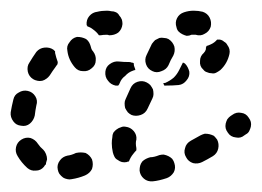

<svg xmlns="http://www.w3.org/2000/svg" viewBox="-31 -310 490 359"><path d="M294 12Q298 4 295 -5Q294 -9 291 -13Q288 -16 284 -18Q280 -20 275 -21Q271 -21 267 -20Q257 -16 250 -16Q246 -15 242 -13Q238 -11 235 -8Q232 -4 231 0Q230 4 230 9Q231 18 238 24Q245 30 255 29Q266 28 281 23Q289 20 294 12ZM141 6Q144 -3 141 -12Q139 -16 136 -19Q133 -22 129 -24Q124 -25 120 -25Q116 -25 111 -24Q103 -20 95 -19Q86 -17 81 -10Q75 -2 77 7Q78 12 80 15Q83 19 87 22Q90 24 95 25Q99 26 103 25Q116 23 128 18Q137 14 141 6ZM36 9Q27 10 20 4Q9 -6 2 -18Q-3 -26 -1 -35Q1 -44 9 -49Q17 -54 26 -52Q35 -49 40 -41Q44 -35 50 -30Q53 -27 55 -22Q57 -17 57 -12Q56 -9 55 -5Q55 -4 55 -3Q54 -2 53 -1Q52 1 51 2Q45 9 36 9ZM377 -32Q379 -41 375 -49Q372 -53 369 -56Q365 -58 361 -59Q357 -60 352 -60Q348 -59 344 -57Q335 -52 326 -47Q317 -42 315 -33Q312 -24 317 -16Q321 -8 330 -5Q339 -3 347 -7Q357 -12 367 -18Q375 -23 377 -32ZM197 -7Q193 -8 189 -11Q185 -13 183 -17Q181 -21 180 -25Q178 -34 178 -42Q178 -48 179 -53Q179 -58 181 -62Q184 -66 187 -68Q191 -71 195 -72Q199 -74 204 -73Q213 -72 219 -65Q225 -58 224 -49Q223 -46 223 -42Q223 -38 224 -33Q224 -32 224 -31Q224 -30 224 -29Q221 -26 218 -22Q213 -16 210 -8Q209 -8 208 -8Q207 -7 206 -7Q202 -6 197 -7ZM435 -65Q437 -69 438 -73Q439 -78 438 -82Q437 -86 434 -90Q429 -98 420 -99Q411 -101 403 -95L400 -93Q397 -91 394 -87Q392 -83 391 -79Q390 -74 391 -70Q392 -66 395 -62Q400 -54 410 -53Q419 -51 426 -57L429 -59Q433 -61 435 -65ZM-6 -83Q-1 -76 8 -75Q18 -73 25 -79Q32 -85 34 -94Q35 -103 37 -113Q40 -122 35 -130Q30 -138 21 -140Q12 -142 4 -137Q-4 -133 -6 -124Q-9 -112 -11 -100Q-12 -91 -6 -83ZM202 -117Q202 -112 203 -108Q205 -104 208 -100Q211 -97 215 -95Q223 -92 232 -95Q241 -98 245 -107Q249 -115 254 -126Q256 -130 256 -134Q256 -139 255 -143Q253 -147 250 -151Q247 -154 243 -156Q235 -160 226 -157Q217 -154 213 -145Q208 -134 204 -125Q202 -121 202 -117ZM294 -165Q300 -171 304 -179Q308 -187 311 -193Q312 -193 313 -192Q314 -192 315 -191Q318 -188 320 -184Q322 -180 323 -176Q324 -167 318 -160Q312 -152 303 -151Q292 -150 280 -150Q279 -150 278 -150Q277 -150 276 -150Q276 -150 276 -151Q275 -152 274 -154Q276 -155 278 -155Q287 -159 294 -165ZM171 -159Q165 -166 166 -176Q167 -185 174 -190Q182 -196 191 -195Q200 -194 211 -194Q213 -194 215 -193Q217 -193 219 -192Q219 -187 221 -183Q222 -181 222 -179Q220 -179 218 -178Q209 -175 203 -168Q196 -163 193 -155Q192 -152 190 -150Q188 -150 185 -150Q176 -152 171 -159ZM72 -214Q71 -215 71 -215Q70 -216 69 -217Q62 -222 52 -221Q43 -220 37 -213Q30 -203 24 -193Q19 -186 21 -176Q23 -167 31 -162Q34 -160 39 -159Q43 -158 48 -159Q52 -160 56 -163Q59 -165 62 -169Q67 -177 73 -185Q74 -187 76 -189Q77 -191 77 -194Q74 -202 72 -211Q72 -212 72 -214ZM398 -218Q397 -222 394 -226Q392 -230 388 -232Q385 -235 380 -236Q379 -236 377 -236Q376 -236 375 -236Q370 -230 363 -227Q359 -225 355 -224Q355 -222 354 -221Q354 -220 354 -218Q353 -214 350 -211Q343 -205 343 -196Q342 -186 349 -180Q352 -176 356 -175Q360 -173 365 -173Q369 -172 373 -174Q377 -176 381 -179Q394 -191 398 -209Q399 -213 398 -218ZM242 -190Q245 -181 254 -177Q262 -173 271 -177Q280 -180 284 -188Q288 -198 293 -206Q297 -214 295 -223Q292 -232 284 -237Q280 -239 276 -239Q271 -240 267 -239Q263 -237 259 -235Q256 -232 253 -228Q248 -218 243 -207Q239 -199 242 -190ZM124 -177Q133 -176 140 -182Q148 -188 148 -197Q149 -206 143 -214Q140 -217 139 -222Q138 -226 136 -230Q134 -234 130 -237Q126 -239 122 -240Q118 -241 113 -241Q104 -239 99 -231Q93 -224 95 -215Q97 -198 109 -184Q115 -177 124 -177ZM313 -287Q304 -284 300 -276Q296 -268 299 -259Q300 -254 303 -251Q306 -248 310 -246Q314 -244 318 -243Q323 -243 327 -245Q329 -245 331 -245Q333 -245 335 -245Q344 -242 352 -247Q360 -251 363 -260Q365 -269 361 -277Q357 -285 348 -288Q340 -290 331 -290Q322 -290 313 -287ZM154 -244Q155 -244 155 -244Q156 -244 157 -244Q162 -245 169 -245Q171 -245 173 -244Q183 -244 190 -249Q197 -255 198 -265Q198 -269 197 -273Q195 -278 192 -281Q190 -285 186 -287Q182 -289 177 -289Q173 -290 169 -290Q159 -290 151 -288Q142 -287 136 -280Q130 -273 131 -263Q131 -263 132 -262Q132 -261 132 -261Q138 -259 143 -255Q150 -250 154 -244Z"/></svg>

Font: FRB American Cursive Dashed Extrabold
Style: Bold Italic
Weight: 800
Italic angle: -25°
Version: Version 2.0;Modular Font Editor K font №1